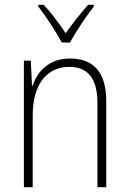

<svg xmlns="http://www.w3.org/2000/svg" viewBox="-20 -784 540 804"><path d="M239 -606H273C297 -650 340 -715 373 -757V-764H349C314 -724 284 -686 255 -645C229 -684 194 -731 163 -764H140V-757C170 -719 214 -652 239 -606ZM80 0H117V-301C117 -437 181 -504 270 -504C345 -504 388 -459 388 -353V0H425V-359C425 -484 370 -539 273 -539C185 -539 137 -485 117 -426H114L109 -530H80Z"/></svg>

Font: Noto Sans Mono ExtraCondensed ExtraLight
Style: Regular
Weight: 200
Width: 2
Designer: Monotype Design Team
Foundry: Monotype Imaging Inc.
Version: Version 2.014